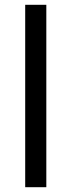

<svg xmlns="http://www.w3.org/2000/svg" viewBox="-20 -780 298 800"><path d="M173 0H85V-760H173Z"/></svg>

Font: Noto Sans Soyombo
Style: Regular
Weight: 400
Designer: Monotype Design Team
Foundry: Monotype Imaging Inc.
Version: Version 2.001; ttfautohint (v1.8.4.7-5d5b)